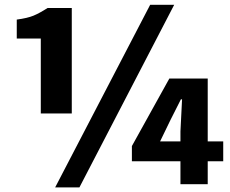

<svg xmlns="http://www.w3.org/2000/svg" viewBox="-20 -778 970 811"><path d="M283.2 -298.8H152.3V-615.2H50.8V-695.3Q95.7 -701.2 121.6 -711.9Q147.5 -722.7 180.7 -744.1H283.2ZM614.3 -757.8H715.8L315.4 13.7H212.9ZM656.2 -180.7H742.2V-222.7L749 -358.4H744.1L700.2 -271.5ZM922.9 -180.7V-96.7H857.4V0H742.2V-96.7H537.1V-161.1L695.3 -446.3H857.4V-180.7Z"/></svg>

Font: Gen Shin Gothic Heavy
Style: Bold
Weight: 900
Designer: [Source Han Sans]
Ryoko NISHIZUKA  (kana & ideographs); Paul D. Hunt (Latin, Greek & Cyrillic); Wenlong ZHANG  (bopomofo
Version: Version 1.002.20150607